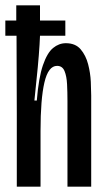

<svg xmlns="http://www.w3.org/2000/svg" viewBox="-34 -700 389 720"><path d="M29 0V-273L28 -566H-14V-623H27V-680H116V-623H211V-566H116Q115 -537 111.5 -492.5Q108 -448 103 -402Q98 -356 95 -323H104Q111 -409 127 -455.5Q143 -502 165 -520Q187 -538 213 -538Q249 -538 268.5 -515Q288 -492 296.5 -459Q305 -426 306.5 -393.5Q308 -361 308 -342V0H219V-321Q219 -354 217.5 -384Q216 -414 208 -433.5Q200 -453 180 -453Q147 -453 132.5 -390.5Q118 -328 118 -209V0Z"/></svg>

Font: Bricolage Grotesque 48pt Condensed
Style: Regular
Weight: 400
Width: 3
Designer: Mathieu Triay
Foundry: Atelier Triay
Version: Version 1.000; ttfautohint (v1.8.4.7-5d5b);gftools[0.9.32]